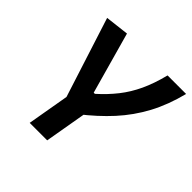

<svg xmlns="http://www.w3.org/2000/svg" viewBox="-179 -857 1016 1016"><g transform="rotate(45 329.5 -349.0)"><path d="M181.6 0 231.9 -290H362.8L312.5 0ZM228 -216.8 78.6 -682.6 211.4 -698.2 308.1 -352.5H316.9Q368.2 -398.4 406.2 -446.8Q444.3 -495.1 472.2 -554.7Q500 -614.3 520 -693.4H658.7Q631.8 -586.9 586.7 -502.7Q541.5 -418.5 477.3 -348.1Q413.1 -277.8 328.1 -211.9Z"/></g></svg>

Font: Cascadia Mono NF
Style: Italic
Weight: 400
Italic angle: -10°
Monospace: yes
Designer: Aaron Bell
Foundry: Saja Typeworks
Version: Version 2404.023